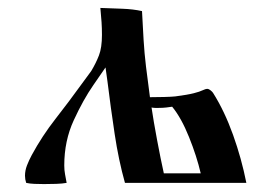

<svg xmlns="http://www.w3.org/2000/svg" viewBox="-20 -461 671 484"><path d="M237 -373Q237 -390 236 -405Q235 -420 233 -441Q259 -440 287.5 -439Q316 -438 338 -433Q340 -393 342 -360Q344 -327 348 -293.5Q352 -260 358 -216Q374 -216 393.5 -216.5Q413 -217 422 -218Q453 -222 468.5 -226Q484 -230 491 -233.5Q498 -237 503 -237Q506 -237 510.5 -233.5Q515 -230 517 -227Q546 -181 567.5 -121Q589 -61 601 0H295Q279 -57 269 -123.5Q259 -190 251 -255Q250 -264 248.5 -273Q247 -282 246 -291L215 -246Q190 -210 166 -158Q142 -106 142 -44Q142 -32 144 -21.5Q146 -11 148 0Q137 2 121.5 2.5Q106 3 92 3H90Q78 3 66.5 2.5Q55 2 46 0Q43 -9 43 -18Q43 -31 48 -44Q53 -57 60 -70Q86 -118 120 -161.5Q154 -205 185 -248L210 -282Q222 -302 229.5 -321.5Q237 -341 237 -373ZM486 -24Q476 -67 456.5 -115.5Q437 -164 414 -192Q407 -191 399 -190Q391 -189 380 -189Q376 -189 371.5 -189Q367 -189 362 -190Q367 -156 376 -108Q385 -60 393 -24Z"/></svg>

Font: Ponomar
Style: Regular
Weight: 400
Version: Version 1.301; ttfautohint (v1.8.4.7-5d5b)